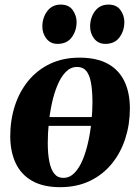

<svg xmlns="http://www.w3.org/2000/svg" viewBox="-20 -782 590 816"><path d="M380 -247H169L174 -284.5H384.5ZM318 -537Q390.5 -537 437.8 -511.2Q485 -485.5 508.5 -437Q532 -388.5 532 -320.5Q532 -253.5 512.5 -193Q493 -132.5 455 -86Q417 -39.5 361.8 -13Q306.5 13.5 235.5 13.5Q164.5 13.5 117.5 -12.8Q70.5 -39 47.2 -87.5Q24 -136 23.5 -202Q23.5 -271 43 -331.8Q62.5 -392.5 100.5 -438.8Q138.5 -485 193.2 -511Q248 -537 318 -537ZM307.5 -497.5Q280.5 -497.5 260 -476.8Q239.5 -456 224.8 -421.2Q210 -386.5 200.8 -344Q191.5 -301.5 187.2 -257.5Q183 -213.5 183 -175Q183 -128 189.8 -94.8Q196.5 -61.5 210.8 -43.8Q225 -26 249 -26Q276 -26 296.5 -47Q317 -68 331.5 -103Q346 -138 355.2 -180.5Q364.5 -223 368.8 -267.2Q373 -311.5 373 -350Q372.5 -398.5 366.5 -431.2Q360.5 -464 346.5 -480.8Q332.5 -497.5 307.5 -497.5ZM224.5 -595.5Q194.5 -595.5 177 -618.2Q159.5 -641 160 -670.5Q160.5 -708 181.2 -735.2Q202 -762.5 238 -762.5Q272.5 -762.5 289 -739.2Q305.5 -716 305.5 -688.5Q305.5 -651.5 285 -623.5Q264.5 -595.5 224.5 -595.5ZM427.5 -595.5Q397.5 -595.5 380 -618.2Q362.5 -641 363 -670.5Q363.5 -708 384 -735.2Q404.5 -762.5 441 -762.5Q475.5 -762.5 492 -739.2Q508.5 -716 508.5 -688.5Q508.5 -651.5 488 -623.5Q467.5 -595.5 427.5 -595.5Z"/></svg>

Font: Merriweather 96pt ExtraBold
Style: Italic
Weight: 800
Italic angle: -7.8°
Version: Version 2.101